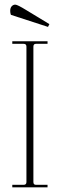

<svg xmlns="http://www.w3.org/2000/svg" viewBox="-20 -808 258 828"><path d="M187 -692 27 -744Q24 -752 24 -761Q24 -774 30.5 -781Q37 -788 46 -788Q55 -788 94 -764L193 -704ZM33 0V-11H82Q94 -11 94 -23V-607Q94 -619 82 -619H33V-630H185V-619H135Q124 -619 124 -607V-23Q124 -11 135 -11H185V0Z"/></svg>

Font: Arapey Thin-Display
Style: Regular
Weight: 100
Designer: Eduardo Rodriguez Tunni
Foundry: Eduardo Rodriguez Tunni
Version: Version 4.000